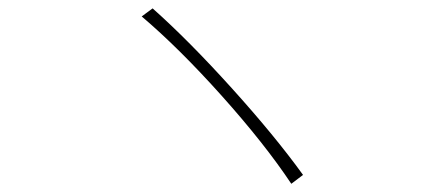

<svg xmlns="http://www.w3.org/2000/svg" viewBox="-20 -575 1040 465"><path d="M323.2 -535.2 349.6 -554.7Q436.5 -477.5 541 -361.8Q645.5 -246.1 713.9 -151.4L685.5 -129.9Q621.1 -226.6 517.6 -342.3Q414.1 -458 323.2 -535.2Z"/></svg>

Font: GenEi Gothic M ExtraLight
Style: Regular
Weight: 200
Designer: o_tamon (Modified); [Source Han Sans]
Ryoko NISHIZUKA  (kana & ideographs); Paul D. Hunt (Latin, Greek & Cyrillic); Wenl
Version: Version 1.1a;Original Version 1.004